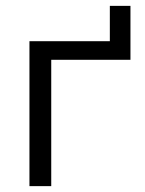

<svg xmlns="http://www.w3.org/2000/svg" viewBox="-20 -632 493 652"><path d="M80 0V-492H395L353 -450V-612H423V-429H112L154 -481V0Z"/></svg>

Font: Wix Madefor Display
Style: Regular
Weight: 400
Designer: Dalton Maag Ltd
Foundry: Dalton Maag Ltd
Version: Version 3.100